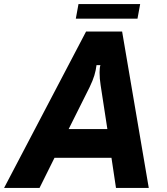

<svg xmlns="http://www.w3.org/2000/svg" viewBox="-73 -917 814 937"><path d="M120 0H-53L347 -763H523L653 0H493L471 -147H193ZM262 -287H451L418 -502Q413 -533 413 -564Q413 -587 417 -599H398Q395 -574 387.5 -549Q380 -524 364 -491ZM598 -826H297L310 -897H611Z"/></svg>

Font: Open Sauce Sans ExBold Italic
Style: Regular
Weight: 800
Italic angle: -10°
Designer: Alfredo Marco Pradil
Foundry: Creative Sauce Fz LLC
Version: Version 1.477